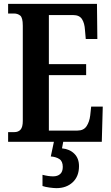

<svg xmlns="http://www.w3.org/2000/svg" viewBox="-20 -734 576 994"><path d="M22 0V-50H54Q75 -50 86.5 -63Q98 -76 98 -108V-601Q98 -643 84.5 -653.5Q71 -664 53 -664H22V-714H482L484 -532H424L420 -578Q418 -614 404.5 -635Q391 -656 359 -656H233V-402H426V-345H233V-58H381Q413 -58 428 -80.5Q443 -103 447 -136L452 -182H512L507 0ZM272 240Q259 240 236.5 237Q214 234 200 229V171Q231 179 255 179Q278 179 291.5 167Q305 155 305 130Q305 101 287.5 89.5Q270 78 243 76L261 -9H309L301 34Q341 38 365 62Q389 86 389 126Q389 179 356.5 209.5Q324 240 272 240Z"/></svg>

Font: Noto Serif ExtraCondensed
Style: Bold
Weight: 700
Width: 2
Designer: Monotype Design Team
Foundry: Monotype Imaging Inc.
Version: Version 2.014; ttfautohint (v1.8.4.7-5d5b)